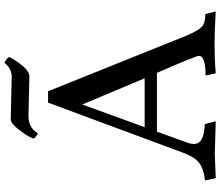

<svg xmlns="http://www.w3.org/2000/svg" viewBox="-80 -854 934 813"><g transform="rotate(-90 386.5 -447.0)"><path d="M288 -868 469 -864Q503 -864 527 -894Q534 -894 550 -879Q551 -877 551 -874Q551 -871 549 -867Q502 -789 471 -789L303 -793Q252 -793 230 -754H227Q224 -754 209 -767Q207 -770 207 -773Q208 -776 216 -792Q224 -808 248 -838Q272 -868 288 -868ZM351 -565 255 -301H462ZM143 -4 39 0 29 -46H35Q82 -52 106 -72Q130 -92 147 -139L359 -710H407L643 -123Q664 -74 680 -59Q696 -44 734 -44L745 0Q666 -5 604 -5Q542 -5 483 0L474 -43H478Q557 -44 557 -71Q557 -84 485 -249H236L187 -113Q184 -101 184 -92Q184 -71 203 -60Q222 -49 268 -46L280 0Z"/></g></svg>

Font: Lusitana
Style: Regular
Weight: 400
Designer: Ana Paula Megda
Foundry: Ana Paula Megda
Version: Version 1.001; ttfautohint (v1.4.1)